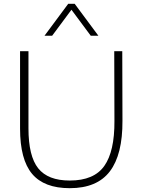

<svg xmlns="http://www.w3.org/2000/svg" viewBox="-20 -978 746 1005"><path d="M578 -710H620L621 -346Q622 -169 555 -81Q488 7 345 7Q211 7 148 -68Q85 -143 85 -305V-710H129V-306Q129 -161 180 -97Q231 -33 345 -33Q472 -33 526 -109.5Q580 -186 579 -345ZM495 -791H455L354 -927L253 -791H213L337 -958H371Z"/></svg>

Font: Livvic ExtraLight
Style: Regular
Weight: 275
Designer: Jacques Le Bailly, Baron von Fonthausen
Version: Version 1.001; ttfautohint (v1.8.2)